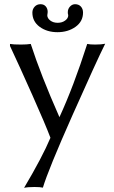

<svg xmlns="http://www.w3.org/2000/svg" viewBox="-20 -650 546 918"><path d="M27.8 -430.2V-439.9Q42.5 -437 80.1 -437Q108.4 -437 127 -439.9Q174.8 -292 264.2 -89.8Q331.5 -235.8 397 -439.9Q410.2 -437 435.1 -437Q465.3 -437 482.9 -440.9Q442.4 -359.9 326.4 -98.9Q210.4 162.1 185.1 247.1Q171.9 244.1 145 244.1Q112.8 244.1 95.2 248Q182.6 100.6 221.2 8.8Q197.3 -54.7 135 -194.6Q72.8 -334.5 27.8 -430.2ZM377 -589.8Q377 -547.4 341.1 -521.7Q305.2 -496.1 254.9 -496.1Q204.6 -496.1 169.7 -521.7Q134.8 -547.4 134.8 -589.8Q134.8 -606.4 145.8 -618.2Q156.7 -629.9 173.8 -629.9Q189.9 -629.9 199 -619.1Q208 -608.4 208 -592.8Q208 -588.9 207 -583.3Q206.1 -577.6 206.1 -577.1Q206.1 -563 220.2 -552Q234.4 -541 255.9 -541Q276.9 -541 291.5 -551.8Q306.2 -562.5 306.2 -576.2Q306.2 -580.1 305.2 -583V-582Q304.2 -584 304.2 -591.8Q304.2 -607.4 314.7 -618.7Q325.2 -629.9 338.9 -629.9Q356.4 -629.9 366.7 -618.7Q377 -607.4 377 -589.8Z"/></svg>

Font: Linear Smooth Low Contrast
Style: Regular
Weight: 500
Designer: Philipp H. Poll, Flanker
Foundry: Philipp H. Poll, reworked by Flanker
Version: Version 1.010 | FøM Fix